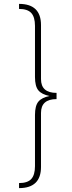

<svg xmlns="http://www.w3.org/2000/svg" viewBox="-20 -843 369 988"><path d="M78 -797V-823Q191 -823 191 -714V-436Q191 -365 271 -365V-333Q191 -333 191 -262V16Q191 125 78 125V99Q122 99 141 78Q160 57 160 12V-251Q160 -299 177.5 -320Q195 -341 235 -349Q195 -357 177.5 -378Q160 -399 160 -447V-710Q160 -755 141 -776Q122 -797 78 -797Z"/></svg>

Font: FiraSans
Style: Regular
Weight: 200
Designer: Carrois Corporate & Edenspiekermann AG
Foundry: Carrois Corporate GbR & Edenspiekermann AG
Version: Version 3.106;PS 003.106;hotconv 1.0.70;makeotf.lib2.5.58329